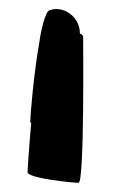

<svg xmlns="http://www.w3.org/2000/svg" viewBox="-20 -512 255 418"><path d="M40 -137C40 -124 138 -114 151 -114C164 -114 161 -420 161 -432C161 -434 159 -437 154 -439C154 -476 118 -500 89 -490C79 -490 69 -445 66 -422C54 -356 46 -263 46 -248C46 -245 47 -244 48 -245C43 -189 40 -142 40 -137Z"/></svg>

Font: Ampere
Style: SC
Weight: 400
Version: Version 1